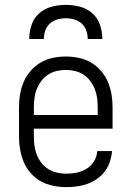

<svg xmlns="http://www.w3.org/2000/svg" viewBox="-20 -760 540 788"><path d="M251 8Q225 8 198 2.5Q171 -3 147.5 -16Q124 -29 106 -49.5Q88 -70 77.5 -95Q67 -120 62.5 -146.5Q58 -173 58 -200V-320Q58 -347 62.5 -373.5Q67 -400 77.5 -424.5Q88 -449 106 -469.5Q124 -490 147 -503.5Q170 -517 196.5 -522.5Q223 -528 250 -528Q277 -528 303.5 -522.5Q330 -517 353 -503.5Q376 -490 394 -469.5Q412 -449 422.5 -424.5Q433 -400 437.5 -373.5Q442 -347 442 -320V-232H119V-200Q119 -181 121.5 -162Q124 -143 131 -125Q138 -107 150 -91.5Q162 -76 178.5 -66Q195 -56 213.5 -51.5Q232 -47 251 -47Q273 -47 295 -51.5Q317 -56 335.5 -67.5Q354 -79 366 -98.5Q378 -118 379 -140H440Q438 -118 431 -96.5Q424 -75 410.5 -57Q397 -39 378.5 -26Q360 -13 339 -5.5Q318 2 296 5Q274 8 251 8ZM119 -288H381V-320Q381 -339 378.5 -358Q376 -377 369 -394.5Q362 -412 350.5 -427.5Q339 -443 323 -453.5Q307 -464 288 -468.5Q269 -473 250 -473Q231 -473 212 -468.5Q193 -464 177 -453.5Q161 -443 149.5 -427.5Q138 -412 131 -394.5Q124 -377 121.5 -358Q119 -339 119 -320ZM100 -600Q100 -629 109.5 -657.5Q119 -686 141 -705.5Q163 -725 192 -732.5Q221 -740 250 -740Q279 -740 308 -732.5Q337 -725 359 -705.5Q381 -686 390.5 -657.5Q400 -629 400 -600H340Q340 -618 334 -635Q328 -652 315 -663.5Q302 -675 285 -680Q268 -685 250 -685Q232 -685 215 -680Q198 -675 185 -663.5Q172 -652 166 -635Q160 -618 160 -600Z"/></svg>

Font: Iosevka SS18 Light
Style: Regular
Weight: 300
Monospace: yes
Designer: Belleve Invis
Foundry: Belleve Invis
Version: Version 25.1.1; ttfautohint (v1.8.4)